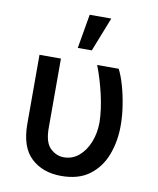

<svg xmlns="http://www.w3.org/2000/svg" viewBox="-87 -845 760 923"><g transform="rotate(10 293.0 -383.5)"><path d="M71.4 -545.5H176.1V-207.4Q176.1 -136.7 205.3 -108.7Q234.4 -80.6 271.3 -80.6Q313.2 -80.6 344.8 -107.4Q376.4 -134.2 394.2 -179Q411.9 -223.7 411.9 -277Q410.5 -339.5 393.5 -412.1Q376.4 -484.7 353 -545.5H458.1Q473.4 -515.6 486.2 -471.4Q498.9 -427.2 506.9 -376.6Q514.9 -326 514.9 -277Q514.9 -200.6 490.1 -135.1Q465.2 -69.6 412.3 -29.8Q359.4 9.9 274.9 9.9Q183.9 9.9 127.7 -42.8Q71.4 -95.5 71.4 -208.8ZM246.8 -610.1 275.6 -777H381L315.3 -610.1Z"/></g></svg>

Font: Inter UI Medium
Style: Regular
Weight: 500
Designer: Rasmus Andersson
Foundry: rsms
Version: 3.2;8d6f07862